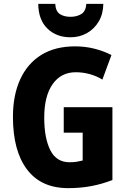

<svg xmlns="http://www.w3.org/2000/svg" viewBox="-20 -964 663 994"><path d="M310 -409H562V-32Q508 -11 452 -0.5Q396 10 333 10Q193 10 120 -86.5Q47 -183 47 -359Q47 -471 84.5 -553Q122 -635 193.5 -679.5Q265 -724 369 -724Q422 -724 470.5 -711.5Q519 -699 557 -679L510 -552Q481 -570 445.5 -580Q410 -590 372 -590Q296 -590 252.5 -528.5Q209 -467 209 -355Q209 -249 240.5 -186.5Q272 -124 340 -124Q361 -124 376.5 -126.5Q392 -129 408 -133V-277H310ZM515 -944Q514 -891 491 -852.5Q468 -814 430 -792.5Q392 -771 345 -771Q272 -771 225.5 -816Q179 -861 178 -944H266Q268 -906 289.5 -891.5Q311 -877 345 -877Q377 -877 400.5 -891Q424 -905 427 -944Z"/></svg>

Font: Noto Sans Telugu Condensed ExtraBold
Style: Regular
Weight: 800
Width: 3
Designer: Jelle Bosma - Monotype Design Team
Foundry: Monotype Imaging Inc.
Version: Version 2.005; ttfautohint (v1.8.4.7-5d5b)